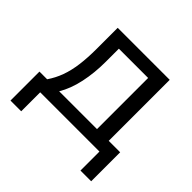

<svg xmlns="http://www.w3.org/2000/svg" viewBox="-156 -648 937 937"><g transform="rotate(45 312.0 -179.5)"><path d="M33 131V-69H86Q110 -104 124.5 -144Q139 -184 145.5 -233.5Q152 -283 152 -346V-490H511V-69H590V131H516V0H107V131ZM169 -69H430V-422H228V-331Q228 -255 213.5 -187Q199 -119 169 -69Z"/></g></svg>

Font: Nunito Sans 10pt
Style: Regular
Weight: 400
Designer: Vernon Adams
Foundry: Vernon Adams
Version: Version 3.101;gftools[0.9.27]